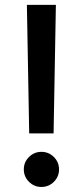

<svg xmlns="http://www.w3.org/2000/svg" viewBox="-20 -747 334 774"><path d="M205.3 -727.3 196 -209.2H97.7L88.4 -727.3ZM147 6.7Q117.9 6.7 96.9 -14Q76 -34.8 76 -64.3Q76 -93.4 96.9 -114.2Q117.9 -134.9 147 -134.9Q176.1 -134.9 197.1 -114.2Q218 -93.4 218 -64.3Q218 -34.8 197.1 -14Q176.1 6.7 147 6.7Z"/></svg>

Font: Inter Zeller Medium
Style: Regular
Weight: 500
Designer: Rasmus Andersson; Joe Bland
Foundry: zeller
Version: Version 3.015;git-dec3a8cb1